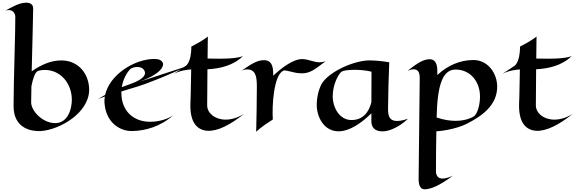

<svg xmlns="http://www.w3.org/2000/svg" viewBox="-20 -959 4287 1430"><path d="M644 -291C644 -404 568 -509 437 -509C356 -509 285 -475 216 -428C221 -620 227 -862 227 -896C227 -929 202 -939 175 -939C122 -939 70 -906 20 -880C92 -900 94 -835 94 -835C96 -769 81 -341 81 -169C81 4 223 21 286 17C429 6 644 -120 644 -291ZM212 -197C212 -214 213 -260 214 -317C224 -369 240 -419 260 -429C270 -434 290 -438 314 -438C433 -438 515 -336 515 -216C515 -141 482 -42 391 -42C298 -42 212 -132 212 -197Z M1015 -349C1216 -421 1194 -487 1194 -487C1186 -511 1162 -520 1130 -520C984 -520 797 -405 763 -252C745 -242 726 -231 707 -218C719 -225 738 -232 761 -240C757 -219 757 -198 760 -176C775 -47 871 19 966 17C1060 15 1173 -14 1272 -102C1232 -73 1166 -52 1099 -52C972 -52 884 -134 884 -268V-278C962 -301 1047 -326 1106 -351C1106 -351 1225 -394 1373 -466ZM986 -347C961 -336 928 -325 887 -310C899 -387 942 -441 958 -450C970 -456 986 -460 1003 -460C1021 -460 1040 -455 1050 -441C1079 -404 1042 -372 986 -347Z M1799 -112C1750 -81 1702 -68 1661 -68C1581 -68 1524 -116 1523 -173C1523 -260 1524 -350 1525 -443C1619 -448 1719 -471 1790 -542C1740 -518 1593 -522 1593 -522C1593 -522 1561 -522 1526 -523L1528 -687C1528 -687 1496 -658 1405 -612C1405 -482 1358 -465 1358 -465C1358 -465 1313 -434 1274 -409C1322 -434 1376 -440 1404 -442C1402 -271 1398 -182 1398 -182C1395 -44 1450 10 1525 15C1600 20 1697 -30 1799 -112Z M2015 -395C2015 -445 2014 -511 1945 -511C1888 -511 1833 -469 1779 -432C1793 -439 1808 -442 1822 -442C1892 -442 1893 -369 1893 -308C1893 -212 1890 -55 1888 23C1888 23 1915 -8 2012 -69C2005 -168 2018 -397 2089 -432C2109 -443 2159 -414 2223 -413C2288 -411 2322 -440 2404 -502C2386 -497 2372 -495 2359 -495C2316 -495 2276 -519 2230 -519C2163 -519 2076 -453 2015 -395Z M3019 -75C2990 -65 2962 -58 2938 -58C2857 -58 2871 -132 2871 -203C2871 -273 2874 -345 2879 -495C2816 -506 2766 -509 2730 -509C2625 -509 2449 -435 2384 -347C2361 -316 2339 -247 2339 -178C2339 -86 2394 19 2501 19C2585 19 2675 -45 2746 -115V-57C2746 19 2812 21 2840 19C2889 16 2964 -21 3019 -75ZM2747 -425C2746 -319 2746 -251 2746 -197C2727 -123 2683 -65 2598 -65C2508 -65 2458 -158 2458 -243C2458 -332 2504 -415 2527 -427C2540 -434 2577 -439 2621 -439C2661 -439 2708 -435 2747 -425Z M3353 349C3322 364 3296 371 3277 371C3244 371 3228 351 3227 318C3227 218 3228 119 3230 19C3306 14 3398 -8 3454 -36C3564 -91 3683 -172 3683 -313C3683 -412 3615 -512 3506 -512C3404 -512 3312 -470 3237 -400V-433C3237 -499 3210 -518 3180 -518C3122 -518 3064 -468 3017 -433C3034 -439 3049 -443 3061 -443C3094 -443 3108 -419 3106 -370C3104 -302 3100 301 3098 357C3096 414 3106 453 3146 451C3185 449 3248 429 3353 349ZM3374 -59C3334 -59 3287 -65 3232 -84C3237 -332 3279 -441 3373 -441C3485 -441 3555 -349 3555 -240C3555 -176 3536 -116 3513 -95C3513 -95 3465 -59 3374 -59Z M4247 -112C4198 -81 4150 -68 4109 -68C4029 -68 3972 -116 3971 -173C3971 -260 3972 -350 3973 -443C4067 -448 4167 -471 4238 -542C4188 -518 4041 -522 4041 -522C4041 -522 4009 -522 3974 -523L3976 -687C3976 -687 3944 -658 3853 -612C3853 -482 3806 -465 3806 -465C3806 -465 3761 -434 3722 -409C3770 -434 3824 -440 3852 -442C3850 -271 3846 -182 3846 -182C3843 -44 3898 10 3973 15C4048 20 4145 -30 4247 -112Z"/></svg>

Font: Eagle Lake
Style: Regular
Weight: 400
Designer: Astigmatic (AOETI)
Foundry: Astigmatic (AOETI)
Version: Version 1.000